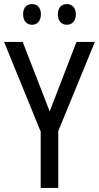

<svg xmlns="http://www.w3.org/2000/svg" viewBox="-20 -919 484 939"><path d="M93 -849C93 -815 112 -798 137 -798C161 -798 180 -815 180 -849C180 -883 161 -899 137 -899C112 -899 93 -884 93 -849ZM263 -849C263 -815 282 -798 307 -798C331 -798 351 -815 351 -849C351 -883 331 -899 307 -899C283 -899 263 -884 263 -849ZM223 -374 91 -714H0L179 -275V0H265V-278L444 -714H354Z"/></svg>

Font: Noto Sans Malayalam Condensed
Style: Regular
Weight: 400
Width: 3
Designer: Jelle Bosma - Monotype Design Team
Foundry: Monotype Imaging Inc.
Version: Version 2.104